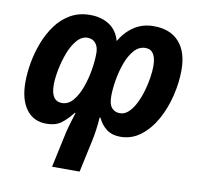

<svg xmlns="http://www.w3.org/2000/svg" viewBox="-84 -644 985 947"><g transform="rotate(10 408.5 -171.0)"><path d="M612 -556Q694 -556 738.5 -506.5Q783 -457 783 -366Q783 -304 767 -237.5Q751 -171 720 -115Q689 -59 644 -24.5Q599 10 542 10Q501 10 473.5 -10.5Q446 -31 430 -66H426Q424 -34 419.5 -2.5Q415 29 410 52L375 214H237L276 33Q281 12 289.5 -16Q298 -44 305 -67H301Q275 -33 246.5 -11.5Q218 10 172 10Q107 10 71 -39Q35 -88 35 -174Q35 -222 44.5 -274.5Q54 -327 73.5 -377Q93 -427 123 -467.5Q153 -508 195.5 -532Q238 -556 293 -556Q349 -556 389 -530Q429 -504 443 -452Q473 -502 515 -529Q557 -556 612 -556ZM590 -443Q557 -443 533 -415.5Q509 -388 494 -346.5Q479 -305 471.5 -260Q464 -215 464 -179Q464 -139 479.5 -121.5Q495 -104 520 -104Q544 -104 563.5 -122.5Q583 -141 598 -171Q613 -201 623 -235.5Q633 -270 638 -303Q643 -336 643 -360Q643 -443 590 -443ZM300 -443Q270 -443 246.5 -415.5Q223 -388 207.5 -347Q192 -306 183.5 -262Q175 -218 175 -186Q175 -104 230 -104Q262 -104 285.5 -132Q309 -160 324.5 -203Q340 -246 347.5 -292Q355 -338 355 -375Q355 -407 340 -425Q325 -443 300 -443Z"/></g></svg>

Font: Noto Sans SemiCondensed
Style: Bold Italic
Weight: 700
Width: 4
Italic angle: -12°
Designer: Monotype Design Team
Foundry: Monotype Imaging Inc.
Version: Version 2.013; ttfautohint (v1.8.4.7-5d5b)